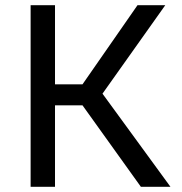

<svg xmlns="http://www.w3.org/2000/svg" viewBox="-20 -720 700 740"><path d="M98 -700H192V-395H298L510 -700H617L375 -359L637 0H523L298 -314H192V0H98Z"/></svg>

Font: Golos UI
Style: Regular
Weight: 400
Designer: A.Korolkova, Vitaly Kuzmin
Foundry: ParaType Ltd
Version: Version 2.000